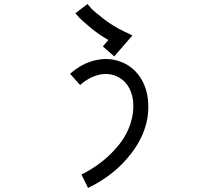

<svg xmlns="http://www.w3.org/2000/svg" viewBox="-20 -840 1040 938"><path d="M509.8 -644.5Q462.9 -670.9 421.9 -705.1Q380.9 -739.3 368.2 -752.9Q355.5 -766.6 348.6 -775.4L407.2 -820.3Q413.1 -812.5 426.8 -797.9Q440.4 -783.2 485.8 -748Q531.2 -712.9 584 -687.5L627 -667L538.1 -564.5L482.4 -613.3ZM543.9 -469.7Q503.9 -485.4 458 -473.1Q412.1 -460.9 371.1 -424.8L322.3 -479.5Q380.9 -531.2 447.3 -545.9Q511.7 -560.5 570.3 -538.1Q625 -517.6 659.7 -469.7Q694.3 -421.9 702.1 -358.4Q718.8 -219.7 623 -92.8Q542 14.6 410.2 78.1L377.9 12.7Q431.6 -13.7 478.5 -50.8Q525.4 -87.9 562.5 -134.3Q599.6 -180.7 617.7 -236.8Q635.7 -293 629.9 -349.6Q624 -393.6 602.1 -424.8Q580.1 -456.1 543.9 -469.7Z"/></svg>

Font: irohakakuC Regular
Style: Regular
Weight: 400
Designer: [Source Han Sans]
Ryoko NISHIZUKA Ë•øÂ°öÊ∂ºÂ≠ê (kana & ideographs); Paul D. Hunt (Latin, Greek & Cyrillic); Wenlong ZHAN
Version: Version 1.001.20160904